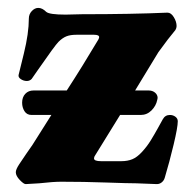

<svg xmlns="http://www.w3.org/2000/svg" viewBox="-20 -461 490 486"><path d="M410 -170Q418 -170 424 -165.5Q430 -161 430 -154Q430 -139 419.5 -95Q409 -51 397 -11Q395 -4 389.5 0.5Q384 5 377 5L325 3Q305 3 248.5 1Q192 -1 135 -1Q115 -1 79 3L45 5Q40 5 30 -5.5Q20 -16 20 -25Q20 -32 28.5 -45Q37 -58 46 -71Q50 -77 54 -82.5Q58 -88 62 -94L110 -170H60Q48 -170 42 -179.5Q36 -189 36 -201Q36 -215 44 -223.5Q52 -232 65 -232H149Q188 -292 229 -361Q231 -365 231 -367Q231 -373 218 -373H173Q158 -373 148 -369Q138 -365 128 -355Q119 -346 76 -284L60 -261Q55 -256 48 -256Q40 -256 33 -260.5Q26 -265 27 -271Q28 -275 40.5 -326Q53 -377 53 -414Q53 -425 60.5 -433Q68 -441 77 -441Q87 -441 97 -431Q105 -424 146 -424L188 -425Q313 -425 404 -429Q413 -429 420 -417.5Q427 -406 427 -395Q427 -390 424 -385Q407 -365 381 -329L322 -232H356Q366 -232 372.5 -226.5Q379 -221 379 -213L378 -208Q375 -193 363.5 -181.5Q352 -170 336 -170H284L221 -68Q218 -64 218 -60Q218 -53 236 -53H287Q303 -53 315 -58Q327 -63 339 -76Q352 -90 361.5 -105.5Q371 -121 379 -135.5Q387 -150 392 -159Q398 -170 410 -170Z"/></svg>

Font: EB Garamond ExtraBold
Style: Regular
Weight: 800
Designer: Georg Duffner and Octavio Pardo
Foundry: Georg Duffner
Version: Version 1.000